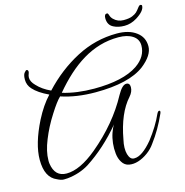

<svg xmlns="http://www.w3.org/2000/svg" viewBox="-127 -955 1096 1137"><g transform="rotate(-15 421.5 -386.5)"><path d="M843 -827Q843 -796 789 -762Q752 -739 713 -739Q674 -739 647 -753Q613 -769 613 -812Q613 -837 630 -837Q636 -837 640 -823Q644 -809 655 -798Q680 -773 716 -773Q750 -773 769 -781Q788 -789 797 -797.5Q806 -806 821 -826Q831 -839 841 -832Q843 -830 843 -827ZM632 -405Q654 -405 654 -379Q654 -351 631 -325Q559 -245 531 -90Q525 -65 524.5 -42Q524 -19 529 -1.5Q534 16 543 25.5Q552 35 566 34Q613 34 678 -44Q735 -118 765 -186Q773 -202 781 -200Q789 -198 782 -182Q742 -92 689 -22Q670 6 641 27Q612 48 582 57.5Q552 67 525 62Q498 57 483 32Q469 10 465.5 -21.5Q462 -53 465.5 -85Q469 -117 479 -146Q489 -175 501 -192Q450 -131 396.5 -83Q343 -35 286 2Q228 38 153 46Q146 47 129.5 47Q113 47 90 35Q21 7 21 -102Q21 -199 88 -332Q128 -410 176 -461Q112 -491 82 -525Q59 -550 59 -584Q59 -618 73 -629Q83 -642 91 -632Q95 -624 90 -612Q85 -600 85 -589Q85 -564 110 -539Q142 -504 193 -481Q289 -584 406.5 -645.5Q524 -707 655 -707Q729 -707 773 -674Q817 -642 817 -586Q817 -531 746 -475Q651 -403 445 -403Q328 -403 235 -434Q210 -411 169 -346Q126 -279 98 -209Q70 -140 70 -86Q70 -81 70 -76Q70 -71 71 -66Q83 17 155 17Q237 17 343 -71Q494 -197 577 -351Q607 -405 632 -405ZM778 -601Q778 -640 745 -661.5Q712 -683 658 -683Q598 -683 543.5 -667Q489 -651 439 -621Q389 -591 342 -548.5Q295 -506 250 -452Q336 -426 443 -426Q621 -426 710 -486Q778 -533 778 -601Z"/></g></svg>

Font: #9Slide05 Great Vibes
Style: Regular
Weight: 400
Designer: Robert E. Leuschke
Foundry: Robert E. Leuschke
Version: Version 1.001